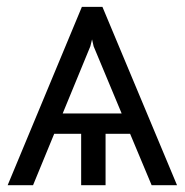

<svg xmlns="http://www.w3.org/2000/svg" viewBox="-20 -544 542 564"><path d="M2.5 0 220.5 -523.8H280.9L500 0H425.4L362.2 -150.9H290.1V0H218.4V-150.9H139.2L77.1 0ZM337.4 -210.6 255 -408 250.4 -428.3 245.4 -408 164.1 -210.6Z"/></svg>

Font: Inter P Light
Style: Regular
Weight: 300
Designer: Rasmus Andersson
Foundry: rsms
Version: Version 3.018;git-588b23468